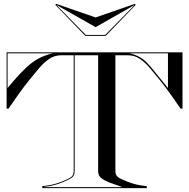

<svg xmlns="http://www.w3.org/2000/svg" viewBox="-20 -970 975 990"><path d="M473 -880 675 -950 680 -945 525 -785H420L265 -945L270 -950ZM473 -830 270 -945 422.5 -790H522.5L675 -945ZM198 -10Q228.5 -13.5 250 -18.2Q271.5 -23 296 -32.5Q333.5 -47 346.8 -57Q360 -67 360 -87.5V-685H295Q260.5 -685 232.5 -665.5Q204.5 -646 181.2 -618Q158 -590 137 -564.5Q104.5 -525 75.2 -483.5Q46 -442 24 -410H14V-700H921V-410H911Q889 -442 859.8 -483.5Q830.5 -525 798 -564.5Q777 -590 753.8 -618Q730.5 -646 702.8 -665.5Q675 -685 640 -685H575V-87.5Q575 -67 588.2 -57Q601.5 -47 639 -32.5Q663.5 -23 685 -18.2Q706.5 -13.5 737 -10V0H198ZM648.5 -695Q679 -687.5 699.5 -676.2Q720 -665 738.8 -645.5Q757.5 -626 782.2 -594.8Q807 -563.5 846 -516V-695ZM251.5 -695H19V-516Q71 -579 107.8 -614.5Q144.5 -650 177.8 -667.8Q211 -685.5 251.5 -695ZM208 -6.5V-5H608V-6.5Q588.5 -13.5 575 -18Q561.5 -22.5 547 -28Q517.5 -39.5 501.8 -52Q486 -64.5 486 -87.5V-685H365V-87.5Q365 -64.5 350.2 -53.8Q335.5 -43 298.5 -28.5Q277 -20 256 -14.8Q235 -9.5 208 -6.5Z"/></svg>

Font: Engraving Unshaded CC
Style: Bold
Weight: 700
Designer: indestructible type*
Foundry: Cowboy Collective
Version: Version 1.000